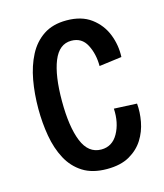

<svg xmlns="http://www.w3.org/2000/svg" viewBox="-89 -609 588 689"><g transform="rotate(-15 205.0 -264.5)"><path d="M225 12Q171 12 135.5 -10.5Q100 -33 79.5 -71.5Q59 -110 50.5 -159Q42 -208 42 -260Q42 -316 51 -366Q60 -416 80.5 -455.5Q101 -495 135.5 -518Q170 -541 221 -541Q277 -541 312.5 -514.5Q348 -488 364 -447.5Q380 -407 378 -363L294 -352Q294 -397 276 -431.5Q258 -466 219 -466Q174 -466 152.5 -413Q131 -360 131 -265Q131 -170 153 -115.5Q175 -61 223 -61Q264 -61 285.5 -99.5Q307 -138 304 -191L389 -187Q392 -155 385.5 -120Q379 -85 360.5 -55.5Q342 -26 309 -7Q276 12 225 12Z"/></g></svg>

Font: Bricolage Grotesque 10pt Condensed
Style: Regular
Weight: 400
Width: 3
Designer: Mathieu Triay
Foundry: Atelier Triay
Version: Version 1.000; ttfautohint (v1.8.4.7-5d5b);gftools[0.9.29]